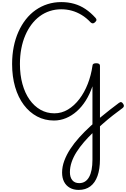

<svg xmlns="http://www.w3.org/2000/svg" viewBox="-20 -1168 1207 1840"><path d="M734 652Q685 652 649 631.5Q613 611 594 574Q575 537 575 486Q575 430 596 373Q617 316 653.5 260Q690 204 740 148.5Q790 93 848 40Q893 -2 939.5 -40.5Q986 -79 1032 -115Q1078 -151 1120 -182Q1134 -192 1143 -189Q1152 -186 1161 -172Q1169 -160 1167 -150Q1165 -140 1154 -132Q1110 -100 1062 -62.5Q1014 -25 967 16.5Q920 58 874 100Q826 146 785 193.5Q744 241 713.5 289Q683 337 666.5 385.5Q650 434 650 482Q650 531 673 559Q696 587 739 587Q801 587 833.5 529Q866 471 866 363V-341Q840 -265 802 -204.5Q764 -144 716 -101.5Q668 -59 612.5 -36Q557 -13 497 -13Q409 -13 335.5 -52Q262 -91 208 -163Q154 -235 125 -334.5Q96 -434 96 -554Q96 -642 111.5 -719.5Q127 -797 156.5 -863Q186 -929 227.5 -982Q269 -1035 322 -1072Q375 -1109 436.5 -1128.5Q498 -1148 567 -1148Q633 -1148 691 -1131.5Q749 -1115 799.5 -1081Q850 -1047 895 -997Q904 -987 904.5 -978Q905 -969 892 -956Q880 -944 869.5 -944Q859 -944 848 -954Q808 -997 762.5 -1024.5Q717 -1052 668.5 -1065.5Q620 -1079 566 -1079Q509 -1079 457 -1062Q405 -1045 361 -1012.5Q317 -980 282 -933.5Q247 -887 222 -828.5Q197 -770 184 -701Q171 -632 171 -555Q171 -450 195 -363Q219 -276 263 -213.5Q307 -151 367.5 -116.5Q428 -82 501 -82Q571 -82 631.5 -118.5Q692 -155 740.5 -218.5Q789 -282 821 -364Q853 -446 866 -537Q866 -550 875 -556Q884 -562 902 -562Q938 -562 938 -538V358Q938 452 914.5 518Q891 584 845.5 618Q800 652 734 652Z"/></svg>

Font: Playwrite CL Light
Style: Regular
Weight: 300
Designer: Veronika Burian, José Scaglione
Foundry: TypeTogether
Version: Version 1.002